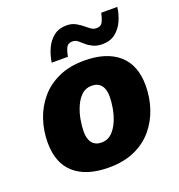

<svg xmlns="http://www.w3.org/2000/svg" viewBox="-139 -884 940 1011"><g transform="rotate(-20 331.0 -379.0)"><path d="M41 -222Q41 -289 61.5 -350Q82 -411 122.5 -459Q163 -507 224.5 -535Q286 -563 368 -563Q493 -563 561 -503.5Q629 -444 629 -330Q629 -263 608.5 -201.5Q588 -140 547.5 -92Q507 -44 445.5 -16.5Q384 11 301 11Q176 11 108.5 -48Q41 -107 41 -222ZM239 -211Q239 -170 257 -148Q275 -126 309 -126Q343 -126 366 -148Q389 -170 403.5 -203.5Q418 -237 424.5 -273.5Q431 -310 431 -340Q431 -381 413 -403Q395 -425 360 -425Q327 -425 304 -403.5Q281 -382 266.5 -348.5Q252 -315 245.5 -278Q239 -241 239 -211ZM205 -611Q211 -652 227.5 -688Q244 -724 273 -746.5Q302 -769 345 -769Q375 -769 398 -755.5Q421 -742 436 -729Q449 -718 461.5 -709.5Q474 -701 490 -701Q515 -701 524.5 -720.5Q534 -740 540 -769H630Q625 -728 608.5 -692Q592 -656 563 -633.5Q534 -611 490 -611Q460 -611 437.5 -622Q415 -633 400 -647Q387 -659 374.5 -669Q362 -679 345 -679Q320 -679 310.5 -659.5Q301 -640 296 -611Z"/></g></svg>

Font: Kufam ExtraBold
Style: Italic
Weight: 800
Italic angle: -11°
Designer: Artur Schmal
Foundry: Original Type
Version: Version 1.301; ttfautohint (v1.8.3)